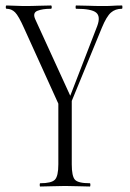

<svg xmlns="http://www.w3.org/2000/svg" viewBox="-20 -406 473 701"><path d="M127 275Q125 275 125 269Q125 263 127 263Q168 263 180.5 250Q193 237 193 194V-55H242V194Q242 237 253.5 250Q265 263 308 263Q310 263 310 269Q310 275 308 275Q290 275 267 274Q244 273 218 273Q193 273 169 274Q145 275 127 275ZM425 -386Q427 -386 427 -380Q427 -374 425 -374Q401 -374 385 -360Q369 -346 352 -305L227 -1Q226 3 216.5 3Q207 3 205 -1L68 -303Q48 -348 35 -361Q22 -374 4 -374Q1 -374 1 -380Q1 -386 4 -386Q18 -386 34.5 -385Q51 -384 65 -384Q98 -384 122 -385Q146 -386 166 -386Q169 -386 169 -380Q169 -374 166 -374Q135 -374 116.5 -366.5Q98 -359 109 -335L239 -51L219 -11L335 -311Q348 -346 331 -360Q314 -374 258 -374Q256 -374 256 -380Q256 -386 258 -386Q282 -386 303.5 -385Q325 -384 359 -384Q380 -384 393 -385Q406 -386 425 -386Z"/></svg>

Font: Cormorant Garamond Light
Style: Regular
Weight: 300
Designer: Christian Thalmann (Catharsis Fonts)
Foundry: Catharsis Fonts
Version: Version 4.001